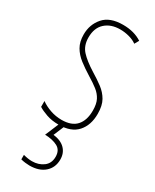

<svg xmlns="http://www.w3.org/2000/svg" viewBox="-201 -656 713 884"><g transform="rotate(30 156.0 -214.5)"><path d="M278 -189Q278 -129 245.5 -92.5Q213 -56 147 -56Q110 -56 81.5 -66Q53 -76 36 -87V-118Q58 -102 87 -92Q116 -82 147 -82Q200 -82 225.5 -110.5Q251 -139 251 -191Q251 -226 240 -247.5Q229 -269 208 -285.5Q187 -302 157 -320Q123 -341 96.5 -361.5Q70 -382 54.5 -408.5Q39 -435 39 -474Q39 -527 72 -565Q105 -603 175 -603Q234 -603 275 -576L262 -553Q246 -565 222 -571.5Q198 -578 174 -578Q125 -578 95 -551Q65 -524 65 -473Q65 -430 89.5 -403Q114 -376 162 -346Q195 -326 221 -306.5Q247 -287 262.5 -260Q278 -233 278 -189ZM234 79Q234 122 204.5 148Q175 174 124 174Q115 174 102 172.5Q89 171 78 168V144Q103 151 124 151Q159 151 184 132.5Q209 114 209 79Q209 44 183 30Q157 16 116 15L150 -66H176L150 -4Q191 1 212.5 23Q234 45 234 79Z"/></g></svg>

Font: Noto Sans Malayalam UI ExtraCondensed Thin
Style: Regular
Weight: 100
Width: 2
Designer: Jelle Bosma - Monotype Design Team
Foundry: Monotype Imaging Inc.
Version: Version 2.104; ttfautohint (v1.8.4.7-5d5b)